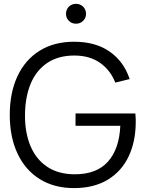

<svg xmlns="http://www.w3.org/2000/svg" viewBox="-20 -948 745 983"><path d="M30 -360Q30 -473 69.3 -557.5Q108.7 -642 182.8 -688.2Q257 -734.3 358.7 -734.3Q469.7 -734.3 541.9 -683.5Q614.2 -632.7 643.8 -543.2L570.2 -525.2Q545.2 -589.3 492 -626.4Q438.8 -663.5 361.7 -663.7Q279.3 -664 222.5 -626.1Q165.7 -588.2 137.2 -519.8Q108.7 -451.3 108 -360Q107.3 -269.2 136 -200.6Q164.7 -132 221.8 -94Q278.8 -56 361.7 -55.7Q474.3 -55.2 532.5 -120.2Q590.7 -185.3 596 -304H366.7V-367H673Q674.3 -355.3 674.7 -343.6Q675 -331.8 675 -324.3Q675 -225.3 639.3 -148.7Q603.7 -72 532.6 -28.5Q461.5 15 358.7 15Q257.7 15 183.5 -31.1Q109.3 -77.2 69.7 -161.8Q30 -246.3 30 -360ZM318 -877.3Q318 -891.7 324.7 -903.3Q331.3 -915 343 -921.7Q354.7 -928.3 369.2 -928.3Q383.3 -928.3 395.1 -921.7Q406.8 -915 413.6 -903.3Q420.3 -891.7 420.3 -877.3Q420.3 -863.3 413.6 -851.7Q406.8 -840 395.1 -833.3Q383.3 -826.7 369.2 -826.7Q354.7 -826.7 343 -833.3Q331.3 -840 324.7 -851.7Q318 -863.3 318 -877.3Z"/></svg>

Font: Tap Sans
Style: Regular
Weight: 400
Designer: Tap Payments
Foundry: Tap Payments
Version: Version 1.001;Glyphs 3.1.2 (3151)